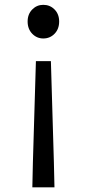

<svg xmlns="http://www.w3.org/2000/svg" viewBox="-20 -577 363 802"><path d="M115.1 205.5 117.4 101.2 130 -321.6H192.6L205.1 101.2L207.5 205.5ZM160.8 -416.3Q133.7 -416.3 114.6 -436.1Q95.4 -455.9 95.4 -487.2Q95.4 -517.8 114.6 -537.3Q133.7 -556.8 160.8 -556.8Q188.9 -556.8 208 -537.3Q227.1 -517.8 227.1 -487.2Q227.1 -455.9 208 -436.1Q188.9 -416.3 160.8 -416.3Z"/></svg>

Font: Noto Sans HK Thin
Style: Regular
Weight: 100
Designer: Ryoko NISHIZUKA 西塚涼子 (kana, bopomofo & ideographs); Paul D. Hunt (Latin, Greek & Cyrillic); Sandoll Communications 산돌커뮤니
Foundry: Adobe
Version: Version 2.004-H2;hotconv 1.0.118;makeotfexe 2.5.65603